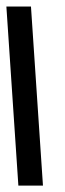

<svg xmlns="http://www.w3.org/2000/svg" viewBox="-20 -582 204 602"><path d="M0 -561.5H77.1L114.7 0H37.6Z"/></svg>

Font: Kadhim
Style: Regular
Weight: 400
Designer: Developer/ Husham Jawad
Version: Version 1.00;December 29, 2020;FontCreator 13.0.0.2683 32-bi